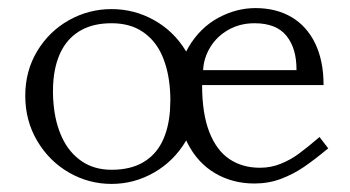

<svg xmlns="http://www.w3.org/2000/svg" viewBox="-20 -443 867 475"><path d="M42.5 -206Q42.5 -267.5 72 -316.5Q101.5 -365.5 150.5 -393Q199.5 -420.5 256 -420.5Q312.5 -420.5 361.5 -393Q410.5 -365.5 440 -316.5Q469.5 -267.5 469.5 -206Q469.5 -144.5 440 -94.5Q410.5 -44.5 361.2 -16.2Q312 12 256 12Q199.5 12 150.5 -16.2Q101.5 -44.5 72 -94.5Q42.5 -144.5 42.5 -206ZM400.5 -169Q401.5 -187 401.5 -196Q401.5 -205.5 400.5 -221.5Q397 -269.5 380.8 -306.2Q364.5 -343 333.2 -364.2Q302 -385.5 256 -385.5Q212.5 -385.5 182 -369Q151.5 -352.5 134.2 -321.8Q117 -291 112.5 -248Q111 -233 111 -216Q111 -200.5 112.5 -186Q116.5 -139 133.8 -102.2Q151 -65.5 182 -44.2Q213 -23 256 -23Q302 -23 333 -40.8Q364 -58.5 380.5 -91Q397 -123.5 400.5 -169ZM418 -211.5Q418 -278.5 446.5 -326.5Q475 -374.5 519.8 -398.8Q564.5 -423 612 -423Q663 -423 701 -400.8Q739 -378.5 759.8 -335.5Q780.5 -292.5 780.5 -232.5H480Q480 -162 497.8 -116.5Q515.5 -71 547.5 -49.5Q579.5 -28 623 -28Q650.5 -28 674.5 -37.8Q698.5 -47.5 719 -62.5Q739.5 -77.5 770.5 -104L792 -76Q757 -47 731.2 -29.5Q705.5 -12 675 -0.5Q644.5 11 609.5 11Q555.5 11 512 -14.5Q468.5 -40 443.2 -90.2Q418 -140.5 418 -211.5ZM609.5 -385.5Q574 -385.5 545.5 -369.5Q517 -353.5 500.5 -326.8Q484 -300 482.5 -269.5H713.5Q714 -322.5 689 -354Q664 -385.5 609.5 -385.5Z"/></svg>

Font: Didactic
Style: Regular
Weight: 400
Designer: Tyler Finck
Foundry: Etcetera Type Co
Version: Version 3.007;FEAKit 1.0